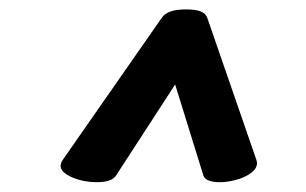

<svg xmlns="http://www.w3.org/2000/svg" viewBox="-20 -610 640 402"><path d="M414.1 -572.3 517.1 -274.4Q518.1 -270.5 518.1 -268.6Q518.1 -256.8 504.9 -247.3Q491.7 -237.8 472.2 -232.9Q456.1 -228.5 439.5 -228.5Q425.8 -228.5 416.7 -232.2Q407.7 -235.8 405.8 -242.7L346.7 -433.1L223.1 -242.7Q214.4 -228.5 182.1 -228.5Q170.4 -228.5 155.8 -231Q134.8 -235.4 120.8 -243.9Q106.9 -252.4 106.9 -263.2Q106.9 -268.1 110.8 -274.4L318.4 -572.3Q324.7 -581.5 336.7 -585.9Q348.6 -590.3 369.6 -590.3Q390.1 -590.3 400.6 -585.9Q411.1 -581.5 414.1 -572.3Z"/></svg>

Font: Courier Prime Sans
Style: Bold Italic
Weight: 700
Italic angle: -10°
Designer: Alan Dague-Greene
Foundry: Quote-Unquote Apps
Version: Version 3.020